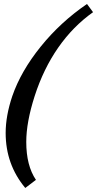

<svg xmlns="http://www.w3.org/2000/svg" viewBox="-20 -766 485 960"><path d="M106.4 173.8Q8.3 56.2 8.3 -101.1Q8.3 -187 41.5 -285.6Q84.5 -410.2 183.6 -533Q282.7 -655.8 415 -746.1L445.3 -705.1Q344.7 -633.8 271 -527.8Q197.3 -421.9 153.3 -285.6Q111.3 -154.8 111.3 -56.6Q111.3 62 159.7 133.3Z"/></svg>

Font: Elstob 14pt
Style: Bold Italic
Weight: 700
Italic angle: -20°
Designer: Peter S. Baker
Version: Version 1.015